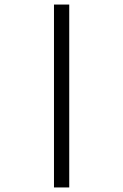

<svg xmlns="http://www.w3.org/2000/svg" viewBox="-20 -672 540 843"><path d="M217 -652H284V151H217Z"/></svg>

Font: Inconsolata
Style: Regular
Weight: 400
Designer: Raph Levien, Kirill Tkachev
Foundry: Cyreal
Version: Version 1.013